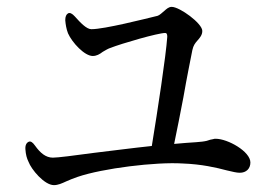

<svg xmlns="http://www.w3.org/2000/svg" viewBox="-20 -637 790 559"><path d="M439 -591C402 -582 284 -552 246 -552C232 -552 214 -571 198 -589C190 -598 183 -601 178 -598C173 -595 170 -589 170 -578C171 -566 173 -553 178 -540C190 -513 226 -474 250 -474C261 -474 270 -479 279 -486C286 -490 294 -495 300 -497C336 -511 440 -541 461 -541C465 -541 467 -538 467 -530C463 -473 439 -316 422 -212C365 -206 305 -198 254 -192C195 -184 148 -178 134 -178C113 -178 97 -192 82 -213C75 -223 69 -227 63 -224C57 -221 53 -214 54 -202C55 -187 58 -176 63 -166C71 -144 109 -98 137 -98C149 -98 160 -103 173 -109C182 -113 194 -118 206 -122C279 -147 434 -166 512 -161C567 -159 610 -149 640 -141C657 -137 669 -134 678 -134C697 -134 709 -146 709 -164C709 -196 643 -233 608 -233C605 -233 603 -233 601 -232C595 -231 590 -230 582 -227C574 -225 564 -224 551 -223C532 -222 510 -220 487 -218C496 -260 505 -308 514 -354C524 -412 535 -465 540 -491C543 -505 548 -511 554 -518C562 -527 569 -535 569 -547C569 -569 503 -617 480 -617C471 -617 465 -611 458 -605C452 -600 445 -593 439 -591Z"/></svg>

Font: 寒蝉锦书宋 CompactLight
Style: Bold
Weight: 400
Width: 4
Designer: 寒蝉锦书宋{Warren} 思源宋体{Ryoko NISHIZUKA 西塚涼子 (kana & ideographs); Frank Grießhammer (Latin, Greek & Cyrillic); Wenlong ZHANG 
Foundry: Adobe & ChillType
Version: Version 2.000;Glyphs 3.1.1 (3135)